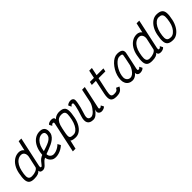

<svg xmlns="http://www.w3.org/2000/svg" viewBox="327 -2382 4145 4145"><g transform="rotate(-45 2400.0 -309.0)"><path d="M191 14Q112 14 72.5 -17.5Q33 -49 28 -121Q23 -193 47 -312Q66 -407 110 -479Q154 -551 218 -591.5Q282 -632 359 -632Q400 -632 431.5 -615.5Q463 -599 478 -573L529 -800H611L463 -111Q459 -89 461.5 -75.5Q464 -62 485 -62Q493 -62 502 -71Q511 -80 526 -99.5Q541 -119 569 -154Q598 -191 646 -216Q663 -224 681 -232Q686 -301 702 -361Q725 -445 767.5 -505.5Q810 -566 869 -599Q928 -632 1001 -632Q1070 -632 1107 -597Q1144 -562 1144 -492Q1144 -434 1120 -391.5Q1096 -349 1055 -317Q1014 -285 963.5 -260.5Q913 -236 859 -216Q806 -196 757 -178Q757 -176 757 -175Q757 -126 789.5 -95.5Q822 -65 867 -65Q902 -65 940 -78Q978 -91 1014 -113.5Q1050 -136 1077 -165L1115 -97Q1081 -64 1036.5 -38.5Q992 -13 944.5 0.5Q897 14 854 14Q803 14 763.5 -10Q724 -34 702 -76Q685 -107 681 -145Q673 -141 665 -137Q625 -116 604 -88Q573 -50 548.5 -27.5Q524 -5 503 4.5Q482 14 460 14Q422 14 401 -1Q380 -16 379 -49Q355 -19 312 -2.5Q269 14 191 14ZM199 -62Q267 -62 318.5 -84Q370 -106 388 -140L448 -411Q457 -476 430.5 -516Q404 -556 351 -556Q298 -556 252 -524.5Q206 -493 173 -436.5Q140 -380 124 -304Q104 -214 104.5 -161Q105 -108 128.5 -85Q152 -62 199 -62ZM762 -263Q811 -279 861 -296Q917 -315 963 -339Q1009 -363 1037 -397.5Q1065 -432 1065 -485Q1065 -519 1044 -537.5Q1023 -556 993 -556Q942 -556 899 -529Q856 -502 824 -452Q792 -402 775 -332Q766 -299 762 -263Z M1590 -632Q1677 -632 1718.5 -601Q1760 -570 1764.5 -499Q1769 -428 1744 -305Q1725 -212 1684.5 -139.5Q1644 -67 1587 -26.5Q1530 14 1462 14Q1431 14 1404 10Q1377 6 1358.5 -1.5Q1340 -9 1330 -21L1283 182H1201L1301 -286Q1302 -292 1303.5 -298.5Q1305 -305 1307 -313Q1308 -317 1309 -322.5Q1310 -328 1312 -335L1351 -517Q1351 -522 1351.5 -526.5Q1352 -531 1353 -535Q1352 -545 1345 -550.5Q1338 -556 1327 -556Q1315 -556 1302 -546.5Q1289 -537 1278 -520L1243 -586Q1257 -607 1288.5 -619.5Q1320 -632 1352 -632Q1392 -632 1413 -617Q1434 -602 1432 -565Q1451 -587 1477.5 -602Q1504 -617 1533 -624.5Q1562 -632 1590 -632ZM1668 -313Q1689 -409 1689 -461.5Q1689 -514 1663 -535Q1637 -556 1582 -556Q1534 -556 1497.5 -535Q1461 -514 1435 -465.5Q1409 -417 1392 -335L1375 -252Q1362 -188 1359.5 -149.5Q1357 -111 1367.5 -92.5Q1378 -74 1403 -68Q1428 -62 1470 -62Q1514 -62 1553 -94Q1592 -126 1621.5 -182.5Q1651 -239 1668 -313Z M1866 -520 1831 -586Q1845 -607 1876.5 -619.5Q1908 -632 1940 -632Q1978 -632 2000 -613Q2022 -594 2022 -562Q2023 -534 2014.5 -483Q2006 -432 1989 -365Q1972 -298 1945 -219Q1917 -137 1935 -99.5Q1953 -62 2009 -62Q2032 -62 2058.5 -78Q2085 -94 2110.5 -121.5Q2136 -149 2159 -182.5Q2182 -216 2198.5 -253Q2215 -290 2222 -325L2283 -618H2366L2254 -101Q2254 -97 2253 -92Q2252 -87 2252 -83Q2254 -73 2261 -67.5Q2268 -62 2278 -62Q2287 -62 2298 -68.5Q2309 -75 2328 -93L2362 -32Q2349 -11 2317 1.5Q2285 14 2253 14Q2226 14 2203.5 0.5Q2181 -13 2172 -36Q2163 -59 2172 -88L2181 -117Q2138 -56 2093 -21Q2048 14 2001 14Q1897 14 1862.5 -47.5Q1828 -109 1867 -228Q1890 -296 1907 -356Q1924 -416 1933.5 -462Q1943 -508 1941 -535Q1941 -545 1933.5 -550.5Q1926 -556 1915 -556Q1903 -556 1890 -546.5Q1877 -537 1866 -520Z M2701 14Q2597 14 2566 -41Q2535 -96 2561 -221L2629 -542H2505L2521 -618H2645L2683 -800H2765L2727 -618H2935L2918 -542H2710L2640 -217Q2622 -130 2636.5 -96Q2651 -62 2709 -62Q2746 -62 2768 -68Q2790 -74 2804 -89Q2818 -104 2832 -129L2903 -97Q2881 -54 2854.5 -30Q2828 -6 2791.5 4Q2755 14 2701 14Z M3505 -98 3540 -32Q3527 -11 3495 1.5Q3463 14 3431 14Q3395 14 3372.5 -4.5Q3350 -23 3349 -51Q3348 -56 3348 -63Q3348 -68 3349 -70Q3321 -32 3281 -9Q3240 14 3200 14Q3146 14 3105.5 -9Q3065 -32 3043 -74Q3021 -116 3021 -171Q3021 -236 3040.5 -302Q3060 -368 3095 -427Q3130 -486 3173.5 -532.5Q3217 -579 3266 -605.5Q3315 -632 3363 -632Q3439 -632 3479 -609Q3519 -586 3519 -533Q3520 -528 3518.5 -517.5Q3517 -507 3512 -482.5Q3507 -458 3497.5 -412.5Q3488 -367 3472.5 -293.5Q3457 -220 3433 -111Q3429 -87 3431 -74.5Q3433 -62 3456 -62Q3468 -62 3481.5 -72Q3495 -82 3505 -98ZM3207 -62Q3241 -62 3276 -88Q3311 -114 3340.5 -158.5Q3370 -203 3388 -258Q3410 -364 3425 -435Q3440 -506 3440 -522Q3440 -542 3421 -549Q3402 -556 3356 -556Q3324 -556 3289 -533Q3254 -510 3220 -471Q3186 -432 3159 -383Q3132 -334 3116 -281Q3100 -228 3099 -177Q3100 -126 3130 -94Q3160 -62 3207 -62Z M4085 -62Q4097 -62 4110.5 -72Q4124 -82 4134 -98L4169 -32Q4156 -11 4124 1.5Q4092 14 4060 14Q4022 14 4001 -1Q3980 -16 3979 -49Q3955 -19 3912 -2.5Q3869 14 3791 14Q3712 14 3672.5 -17.5Q3633 -49 3628 -121Q3623 -193 3647 -312Q3666 -407 3710 -479Q3754 -551 3818 -591.5Q3882 -632 3959 -632Q4000 -632 4031.5 -615.5Q4063 -599 4078 -573L4129 -800H4211L4063 -111Q4059 -89 4061.5 -75.5Q4064 -62 4085 -62ZM3799 -62Q3867 -62 3918.5 -84Q3970 -106 3988 -140L4048 -411Q4057 -476 4030.5 -516Q4004 -556 3951 -556Q3898 -556 3852 -524.5Q3806 -493 3773 -436.5Q3740 -380 3724 -304Q3704 -214 3704.5 -161Q3705 -108 3728.5 -85Q3752 -62 3799 -62Z M4436 14Q4348 14 4304 -18Q4260 -50 4254 -121.5Q4248 -193 4272 -313Q4291 -406 4333.5 -477.5Q4376 -549 4436 -590.5Q4496 -632 4564 -632Q4652 -632 4697 -600Q4742 -568 4748.5 -496.5Q4755 -425 4728 -305Q4708 -213 4665 -141Q4622 -69 4563.5 -27.5Q4505 14 4436 14ZM4444 -62Q4489 -62 4531.5 -94.5Q4574 -127 4606 -184Q4638 -241 4652 -313Q4671 -406 4668.5 -459Q4666 -512 4639 -534Q4612 -556 4556 -556Q4511 -556 4469.5 -523.5Q4428 -491 4396.5 -434.5Q4365 -378 4348 -305Q4328 -212 4330 -159Q4332 -106 4360 -84Q4388 -62 4444 -62Z"/></g></svg>

Font: Victor Mono Thin Medium
Style: Italic
Weight: 500
Italic angle: -12°
Monospace: yes
Version: Version 1.561;gftools[0.9.30]